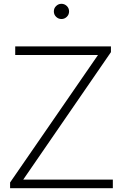

<svg xmlns="http://www.w3.org/2000/svg" viewBox="-20 -989 646 1009"><path d="M33 0H573V-45H102L563 -715V-745H60V-700H495L33 -30ZM303 -889Q319 -889 331 -900.5Q343 -912 343 -929Q343 -946 331 -957.5Q319 -969 303 -969Q287 -969 275 -957.5Q263 -946 263 -929Q263 -912 275 -900.5Q287 -889 303 -889Z"/></svg>

Font: Plus Jakarta Sans ExtraLight
Style: Regular
Weight: 200
Designer: Gumpita Rahayu
Foundry: Tokotype
Version: Version 2.004; ttfautohint (v1.8.3)